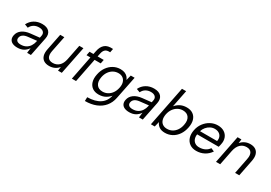

<svg xmlns="http://www.w3.org/2000/svg" viewBox="29 -1754 4214 2988"><g transform="rotate(30 2135.5 -260.5)"><path d="M341 0 352 -90Q322 -44 276 -18.5Q230 7 167 7Q113 7 78 -10Q43 -27 29 -58.5Q15 -90 24 -133Q36 -196 91.5 -236.5Q147 -277 237 -286L395 -303L403 -343Q411 -385 385 -410.5Q359 -436 306 -436Q254 -436 214.5 -412Q175 -388 154 -343L91 -367Q123 -433 184 -470Q245 -507 323 -507Q411 -507 451.5 -461.5Q492 -416 477 -338L409 0ZM382 -239 223 -221Q172 -215 142 -193.5Q112 -172 105 -137Q98 -102 119 -81Q140 -60 188 -60Q243 -60 282.5 -82Q322 -104 346 -141.5Q370 -179 379 -223Z M964 0H896L906 -72Q876 -34 832.5 -13.5Q789 7 737 7Q679 7 641 -17Q603 -41 588.5 -89Q574 -137 589 -210L647 -500H721L664 -218Q649 -141 674.5 -101.5Q700 -62 763 -62Q828 -62 873.5 -103.5Q919 -145 936 -229L990 -500H1064Z M1256 -559Q1272 -642 1321.5 -685Q1371 -728 1469 -720L1456 -653Q1397 -658 1369 -633.5Q1341 -609 1331 -559L1319 -500H1429L1415 -430H1305L1220 0H1145L1230 -430H1160L1174 -500H1244Z M1915 -500H1984L1902 -92Q1884 0 1830 65.5Q1776 131 1691 165.5Q1606 200 1494 200L1496 131Q1638 129 1722 72.5Q1806 16 1827 -92L1830 -103L1837 -101Q1806 -57 1753.5 -25.5Q1701 6 1628 7Q1559 7 1514 -24.5Q1469 -56 1451.5 -114Q1434 -172 1450 -250Q1465 -328 1505.5 -385.5Q1546 -443 1604 -475Q1662 -507 1730 -507Q1776 -507 1808 -493.5Q1840 -480 1860.5 -457.5Q1881 -435 1891 -407ZM1531 -250Q1514 -164 1548.5 -113.5Q1583 -63 1659 -63Q1705 -63 1746.5 -85Q1788 -107 1817.5 -149Q1847 -191 1859 -250Q1871 -309 1857.5 -350.5Q1844 -392 1812 -414.5Q1780 -437 1733 -437Q1683 -437 1641.5 -414Q1600 -391 1571 -349Q1542 -307 1531 -250Z M2351 0 2362 -90Q2332 -44 2286 -18.5Q2240 7 2177 7Q2123 7 2088 -10Q2053 -27 2039 -58.5Q2025 -90 2034 -133Q2046 -196 2101.5 -236.5Q2157 -277 2247 -286L2405 -303L2413 -343Q2421 -385 2395 -410.5Q2369 -436 2316 -436Q2264 -436 2224.5 -412Q2185 -388 2164 -343L2101 -367Q2133 -433 2194 -470Q2255 -507 2333 -507Q2421 -507 2461.5 -461.5Q2502 -416 2487 -338L2419 0ZM2392 -239 2233 -221Q2182 -215 2152 -193.5Q2122 -172 2115 -137Q2108 -102 2129 -81Q2150 -60 2198 -60Q2253 -60 2292.5 -82Q2332 -104 2356 -141.5Q2380 -179 2389 -223Z M2711 -399Q2743 -445 2796 -476Q2849 -507 2921 -507Q2990 -507 3035 -475Q3080 -443 3097 -385.5Q3114 -328 3098 -250Q3083 -172 3043 -114Q3003 -56 2945 -24.5Q2887 7 2818 7Q2751 7 2711.5 -22Q2672 -51 2657 -93L2634 0H2565L2708 -720H2783L2719 -398ZM3017 -250Q3035 -336 3000.5 -386.5Q2966 -437 2891 -437Q2844 -437 2802.5 -414.5Q2761 -392 2731 -350.5Q2701 -309 2689 -250Q2678 -191 2691 -149Q2704 -107 2736.5 -85Q2769 -63 2816 -63Q2867 -63 2908 -86Q2949 -109 2977.5 -151Q3006 -193 3017 -250Z M3380 7Q3310 7 3262 -27Q3214 -61 3195 -120Q3176 -179 3191 -255Q3205 -328 3247.5 -385Q3290 -442 3350.5 -474.5Q3411 -507 3480 -507Q3548 -507 3595.5 -477Q3643 -447 3662.5 -394Q3682 -341 3666 -273Q3664 -262 3661 -250Q3658 -238 3654 -224H3267Q3260 -177 3273.5 -141Q3287 -105 3317.5 -84.5Q3348 -64 3392 -64Q3450 -64 3495 -86Q3540 -108 3566 -149L3626 -123Q3584 -60 3520 -26.5Q3456 7 3380 7ZM3588 -289Q3597 -332 3584 -365Q3571 -398 3540 -417Q3509 -436 3463 -436Q3423 -436 3386 -417Q3349 -398 3321 -364.5Q3293 -331 3281 -289Z M3834 -500H3903L3894 -429Q3925 -466 3968 -486.5Q4011 -507 4063 -507Q4120 -507 4158 -482.5Q4196 -458 4210.5 -409.5Q4225 -361 4210 -288L4153 0H4078L4133 -279Q4149 -357 4123.5 -397.5Q4098 -438 4035 -438Q3970 -438 3925 -395Q3880 -352 3863 -268L3810 0H3735Z"/></g></svg>

Font: Albert Sans
Style: Italic
Weight: 400
Italic angle: -11.25°
Designer: Andreas Rasmussen
Foundry: a.Foundry
Version: Version 1.025